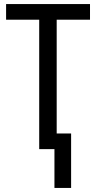

<svg xmlns="http://www.w3.org/2000/svg" viewBox="-20 -734 474 945"><path d="M248 191H330V-77H259V-637H423V-714H10V-637H173V0H248Z"/></svg>

Font: Noto Sans Condensed
Style: Regular
Weight: 400
Width: 3
Designer: Monotype Design Team
Foundry: Monotype Imaging Inc.
Version: Version 2.013